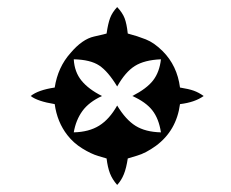

<svg xmlns="http://www.w3.org/2000/svg" viewBox="-20 -524 654 544"><path d="M490 -229Q480 -154 422 -111Q393 -90 368.5 -83Q344 -76 342 -75Q338 -48 331 -30.5Q324 -13 312 0Q298 -16 291.5 -33Q285 -50 282 -75Q279 -76 258.5 -82Q238 -88 213 -103.5Q188 -119 171 -141Q142 -178 135 -229Q86 -237 67 -252Q88 -269 135 -276Q144 -334 180 -374Q213 -413 246.5 -420.5Q280 -428 282 -429Q286 -457 292 -473Q298 -489 312 -504Q327 -488 333 -472.5Q339 -457 342 -429Q369 -422 393 -412.5Q417 -403 441 -379Q482 -338 490 -276Q515 -272 529 -267Q543 -262 557 -252Q532 -234 490 -229ZM436 -356Q389 -354 362 -337Q335 -320 312 -279Q286 -322 261 -338.5Q236 -355 189 -356Q191 -320 211 -295.5Q231 -271 269 -252Q232 -235 213.5 -209.5Q195 -184 189 -149Q232 -150 261 -168Q290 -186 312 -225Q336 -185 364 -167.5Q392 -150 436 -149Q430 -188 411.5 -211.5Q393 -235 355 -252Q396 -273 414 -296.5Q432 -320 436 -356Z"/></svg>

Font: Mirza Medium
Style: Regular
Weight: 500
Designer: Arabic design by Kourosh Beigpour, Latin design by Eduardo Tunni, engineering by Lasse Fister
Version: Version 1.0010g